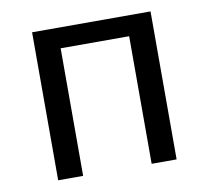

<svg xmlns="http://www.w3.org/2000/svg" viewBox="-61 -553 675 621"><g transform="rotate(-10 276.5 -243.0)"><path d="M82 0V-486H471V0H389V-419H164V0Z"/></g></svg>

Font: Toshiba Sans
Style: Regular
Weight: 400
Designer: Paul D. Hunt
Foundry: Toshiba Corporation
Version: Version 2.020;PS 2.0;hotconv 1.0.86;makeotf.lib2.5.63406